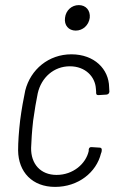

<svg xmlns="http://www.w3.org/2000/svg" viewBox="-20 -725 468 753"><path d="M277 -605C305 -605 328 -626 332 -655C335 -684 317 -705 289 -705C261 -705 238 -684 235 -655C231 -626 249 -605 277 -605ZM196 8C287 8 358 -49 376 -123C378 -127 379 -131 379 -135C380 -142 377 -146 371 -146L340 -148C334 -149 329 -146 328 -139V-133C317 -83 267 -39 202 -39C139 -39 101 -82 102 -145C103 -172 105 -208 110 -252C116 -294 122 -331 128 -359C142 -421 191 -465 254 -465C315 -465 353 -424 356 -378C356 -374 357 -371 357 -366V-361C357 -354 360 -352 366 -352L398 -354C404 -355 408 -358 409 -365L408 -383C407 -454 350 -512 260 -512C171 -512 100 -453 79 -370C72 -336 65 -299 59 -253C54 -209 51 -169 51 -135C52 -50 107 8 196 8Z"/></svg>

Font: Barlow Semi Condensed Light
Style: Italic
Weight: 300
Width: 4
Italic angle: -7°
Designer: Jeremy Tribby
Foundry: Tribby Type
Version: Version 1.422;hotconv 1.0.109;makeotfexe 2.5.65596